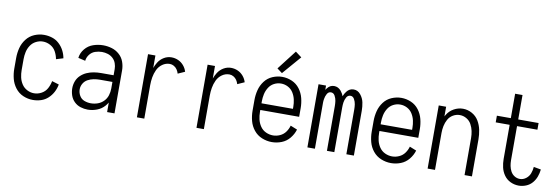

<svg xmlns="http://www.w3.org/2000/svg" viewBox="-56 -1171 4612 1587"><g transform="rotate(10 2250.0 -377.5)"><path d="M251 8Q209 8 169.5 -9Q130 -26 103.5 -60.5Q77 -95 66.5 -136.5Q56 -178 56 -220V-310Q56 -352 66.5 -393.5Q77 -435 103.5 -469.5Q130 -504 169.5 -521Q209 -538 251 -538Q286 -538 319 -527.5Q352 -517 377.5 -493.5Q403 -470 419 -439.5Q435 -409 441 -375L382 -357Q376 -390 360 -419.5Q344 -449 314 -465.5Q284 -482 251 -482Q221 -482 193 -467.5Q165 -453 148 -427Q131 -401 124.5 -371Q118 -341 118 -310V-220Q118 -189 124.5 -159Q131 -129 148 -103Q165 -77 193 -62.5Q221 -48 251 -48Q284 -48 314 -64.5Q344 -81 360 -110.5Q376 -140 382 -173L441 -155Q435 -121 419 -90.5Q403 -60 377.5 -36.5Q352 -13 319 -2.5Q286 8 251 8Z M712 8Q681 8 651 -1.5Q621 -11 598.5 -33Q576 -55 566 -84.5Q556 -114 556 -144.5Q556 -175 567 -204Q578 -233 600.5 -254Q623 -275 650.5 -287Q678 -299 708 -304Q738 -309 769 -309H874V-361Q874 -385 865.5 -409Q857 -433 838.5 -450Q820 -467 796 -474.5Q772 -482 747 -482Q718 -482 690 -472.5Q662 -463 643.5 -439Q625 -415 622 -386L562 -400Q567 -442 595 -476Q623 -510 664 -524Q705 -538 747 -538Q784 -538 819.5 -527.5Q855 -517 883 -492Q911 -467 923.5 -432Q936 -397 936 -361V0H874V-80Q865 -65 853 -51Q827 -21 789 -6.5Q751 8 712 8ZM728 -48Q758 -48 786 -58Q814 -68 835 -89.5Q856 -111 865 -139.5Q874 -168 874 -198V-253H769Q743 -253 717 -248Q691 -243 668 -230.5Q645 -218 631.5 -195Q618 -172 618 -146Q618 -118 632.5 -93Q647 -68 673.5 -58Q700 -48 728 -48Z M1124 0V-530H1186V-425Q1195 -450 1210 -474Q1228 -503 1257.5 -520.5Q1287 -538 1320 -538Q1350 -538 1377 -526Q1404 -514 1423.5 -491Q1443 -468 1451 -440L1393 -414Q1388 -432 1377.5 -447.5Q1367 -463 1350.5 -472.5Q1334 -482 1316 -482Q1282 -482 1254 -462Q1226 -442 1211.5 -411Q1197 -380 1191.5 -347Q1186 -314 1186 -281V0Z M1624 0V-530H1686V-425Q1695 -450 1710 -474Q1728 -503 1757.5 -520.5Q1787 -538 1820 -538Q1850 -538 1877 -526Q1904 -514 1923.5 -491Q1943 -468 1951 -440L1893 -414Q1888 -432 1877.5 -447.5Q1867 -463 1850.5 -472.5Q1834 -482 1816 -482Q1782 -482 1754 -462Q1726 -442 1711.5 -411Q1697 -380 1691.5 -347Q1686 -314 1686 -281V0Z M2257 8Q2214 8 2173.5 -8.5Q2133 -25 2105.5 -59Q2078 -93 2067 -135Q2056 -177 2056 -220V-310Q2056 -352 2066.5 -393.5Q2077 -435 2103 -469.5Q2129 -504 2168.5 -521Q2208 -538 2250 -538Q2292 -538 2331.5 -521Q2371 -504 2397 -469.5Q2423 -435 2433.5 -393.5Q2444 -352 2444 -310V-237H2118V-220Q2118 -189 2125 -158.5Q2132 -128 2150 -101.5Q2168 -75 2197 -61.5Q2226 -48 2257 -48Q2287 -48 2315.5 -61Q2344 -74 2362 -99Q2380 -124 2388 -153L2445 -130Q2433 -90 2405.5 -56.5Q2378 -23 2338.5 -7.5Q2299 8 2257 8ZM2118 -293H2382V-310Q2382 -340 2375.5 -370Q2369 -400 2352.5 -426.5Q2336 -453 2308.5 -467.5Q2281 -482 2250 -482Q2219 -482 2191.5 -467.5Q2164 -453 2147.5 -426.5Q2131 -400 2124.5 -370Q2118 -340 2118 -310ZM2241 -568 2198 -600 2324 -763 2376 -724Z M2555 0V-530H2618V-494Q2623 -501 2628 -508Q2651 -538 2685 -538Q2720 -538 2744 -509Q2760 -489 2768 -467Q2776 -489 2791 -508Q2814 -538 2849 -538Q2884 -538 2907.5 -509Q2931 -480 2938 -445.5Q2945 -411 2945 -376V0H2882V-376Q2882 -397 2879 -418.5Q2876 -440 2864.5 -461Q2853 -482 2832 -482Q2810 -482 2798.5 -461Q2787 -440 2784 -418.5Q2781 -397 2781 -376V0H2719V-376Q2719 -397 2716 -418.5Q2713 -440 2701.5 -461Q2690 -482 2668 -482Q2647 -482 2635.5 -461Q2624 -440 2621 -418Q2618 -402 2618 -386V0Z M3257 8Q3214 8 3173.5 -8.5Q3133 -25 3105.5 -59Q3078 -93 3067 -135Q3056 -177 3056 -220V-310Q3056 -352 3066.5 -393.5Q3077 -435 3103 -469.5Q3129 -504 3168.5 -521Q3208 -538 3250 -538Q3292 -538 3331.5 -521Q3371 -504 3397 -469.5Q3423 -435 3433.5 -393.5Q3444 -352 3444 -310V-237H3118V-220Q3118 -189 3125 -158.5Q3132 -128 3150 -101.5Q3168 -75 3197 -61.5Q3226 -48 3257 -48Q3287 -48 3315.5 -61Q3344 -74 3362 -99Q3380 -124 3388 -153L3445 -130Q3433 -90 3405.5 -56.5Q3378 -23 3338.5 -7.5Q3299 8 3257 8ZM3118 -293H3382V-310Q3382 -340 3375.5 -370Q3369 -400 3352.5 -426.5Q3336 -453 3308.5 -467.5Q3281 -482 3250 -482Q3219 -482 3191.5 -467.5Q3164 -453 3147.5 -426.5Q3131 -400 3124.5 -370Q3118 -340 3118 -310Z M3564 0V-530H3626V-449Q3630 -456 3634 -463Q3655 -498 3691 -518Q3727 -538 3767 -538Q3807 -538 3843 -518Q3879 -498 3899.5 -463.5Q3920 -429 3928 -389.5Q3936 -350 3936 -310V0H3874V-310Q3874 -340 3868 -369Q3862 -398 3847.5 -424.5Q3833 -451 3806.5 -466.5Q3780 -482 3750 -482Q3720 -482 3693.5 -466.5Q3667 -451 3652.5 -424.5Q3638 -398 3632 -369Q3626 -340 3626 -310V0Z M4329 8Q4293 8 4260 -7.5Q4227 -23 4206 -52.5Q4185 -82 4177 -117Q4169 -152 4169 -188V-474H4052V-530H4169V-735H4231V-530H4402V-474H4231V-188Q4231 -164 4235.5 -140.5Q4240 -117 4251.5 -95.5Q4263 -74 4284 -61Q4305 -48 4329 -48Q4357 -48 4380.5 -66Q4404 -84 4414 -111Q4424 -138 4426 -166L4487 -155Q4484 -124 4473 -94Q4462 -64 4441 -40Q4420 -16 4390 -4Q4360 8 4329 8Z"/></g></svg>

Font: Iosevka SS01 Light
Style: Regular
Weight: 300
Monospace: yes
Designer: Belleve Invis
Foundry: Belleve Invis
Version: 2.3.3; ttfautohint (v1.8.3)